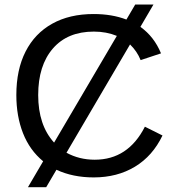

<svg xmlns="http://www.w3.org/2000/svg" viewBox="-20 -759 762 832"><path d="M167 -60.1Q108.9 -107.9 79.8 -181.6Q50.8 -255.4 50.8 -347.2Q50.8 -457 90.8 -535.6Q130.9 -614.3 206.1 -656.2Q281.2 -698.2 385.7 -698.2Q465.3 -698.2 527.8 -674.3L565.9 -739.3H645L588.4 -642.6Q647.9 -600.1 677.7 -527.8L589.4 -498.5Q574.2 -536.6 543.5 -566.4L268.1 -97.2Q323.2 -66.9 390.6 -66.9Q535.2 -66.9 607.9 -210L684.1 -171.9Q641.6 -83 564.7 -36.6Q487.8 9.8 386.2 9.8Q295.4 9.8 224.6 -23.4L180.2 52.2H101.1ZM386.7 -622.1Q272.5 -622.1 209 -548.6Q145.5 -475.1 145.5 -347.2Q145.5 -216.8 214.4 -141.1L486.3 -603.5Q440.9 -622.1 386.7 -622.1Z"/></svg>

Font: Arimo
Style: Regular
Weight: 400
Designer: Steve Matteson
Foundry: Monotype Imaging Inc.
Version: Version 1.33